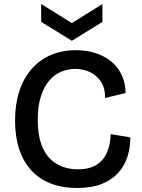

<svg xmlns="http://www.w3.org/2000/svg" viewBox="-20 -923 705 956"><path d="M365 13Q291 13 233.5 -9Q176 -31 136 -74.5Q96 -118 75.5 -180.5Q55 -243 55 -323Q55 -404 76 -468.5Q97 -533 137 -579Q177 -625 233 -649Q289 -673 358 -673Q412 -673 457.5 -658Q503 -643 535.5 -615.5Q568 -588 586.5 -548.5Q605 -509 605 -460L503 -435Q504 -483 483.5 -515Q463 -547 429 -563.5Q395 -580 355 -580Q319 -580 285 -566Q251 -552 225 -521.5Q199 -491 183.5 -443Q168 -395 168 -328Q168 -241 193 -186.5Q218 -132 263.5 -106Q309 -80 368 -80Q426 -80 461.5 -103Q497 -126 513.5 -165.5Q530 -205 531 -255L629 -239Q629 -187 614 -141Q599 -95 567 -60.5Q535 -26 485 -6.5Q435 13 365 13ZM185 -903 338 -808 490 -903V-814L338 -720L185 -814Z"/></svg>

Font: Bricolage Grotesque 24pt Medium
Style: Regular
Weight: 500
Designer: Mathieu Triay
Foundry: Atelier Triay
Version: Version 1.001;gftools[0.9.33.dev8+g029e19f]